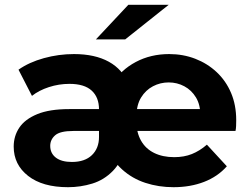

<svg xmlns="http://www.w3.org/2000/svg" viewBox="-20 -771 1036 799"><path d="M263 8Q157 8 97 -39Q37 -86 37 -161Q37 -205 60.5 -240Q84 -275 135 -296Q186 -317 268 -317H408V-226H285Q230 -226 209.5 -208Q189 -190 189 -164Q189 -133 212.5 -115Q236 -97 279 -97Q333 -97 362.5 -125.5Q392 -154 392 -201V-316Q392 -366 361.5 -394Q331 -422 269 -422Q225 -422 183.5 -408.5Q142 -395 113 -372L57 -481Q101 -512 162.5 -529Q224 -546 288 -546Q375 -546 433 -514Q491 -482 515 -420L448 -423Q483 -480 545 -513Q607 -546 684 -546Q742 -546 792.5 -526.5Q843 -507 881.5 -471Q920 -435 941.5 -384.5Q963 -334 963 -271Q963 -258 962.5 -246.5Q962 -235 960 -226H529V-317H858L814 -289Q814 -335 795.5 -365.5Q777 -396 747 -412Q717 -428 682 -428Q647 -428 616.5 -412Q586 -396 567 -365Q548 -334 548 -287V-263Q548 -219 567 -185.5Q586 -152 621.5 -134.5Q657 -117 705 -117Q746 -117 778.5 -130Q811 -143 841 -169L924 -79Q886 -36 829 -14Q772 8 702 8Q640 8 585 -10Q530 -28 488 -66Q446 -104 420 -165H504Q487 -98 450 -60Q413 -22 364 -7Q315 8 263 8ZM379 -607 514 -751H682L501 -607Z"/></svg>

Font: MOST Montserrat
Style: Bold
Weight: 700
Designer: Julieta Ulanovsky
Foundry: Julieta Ulanovsky
Version: Version 8.000;March 11, 2024;FontCreator 15.0.0.2926 64-bit